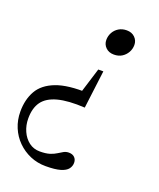

<svg xmlns="http://www.w3.org/2000/svg" viewBox="-147 -521 707 853"><g transform="rotate(20 206.5 -95.0)"><path d="M286.5 -319.5Q262.5 -319.5 247.8 -334Q233 -348.5 233 -369.5Q233 -388.5 242 -404.8Q251 -421 267.2 -430.8Q283.5 -440.5 304.5 -440.5Q328.5 -440.5 343.2 -426Q358 -411.5 358 -390.5Q358 -371.5 348.8 -355.2Q339.5 -339 323.8 -329.2Q308 -319.5 286.5 -319.5ZM171 250Q132 250 98 235.5Q64 221 38 195.2Q12 169.5 -2.5 134.8Q-17 100 -17 60Q-17 3 6.8 -38.8Q30.5 -80.5 86.5 -102Q142.5 -123.5 239 -119.5L192 -64L244.5 -233.5H268.5L246 -54Q167 -58.5 118.5 -45.5Q70 -32.5 48.2 -2.5Q26.5 27.5 26.5 76.5Q26.5 109 38.8 136.5Q51 164 73 180.8Q95 197.5 124.5 197.5Q152.5 197.5 170.8 191.8Q189 186 201.2 178Q213.5 170 224.5 164Q235.5 158 248.5 158Q266 158 275.8 167.8Q285.5 177.5 285.5 193Q285.5 209 275.5 222Q265.5 235 240.8 242.5Q216 250 171 250Z"/></g></svg>

Font: Newsreader 17pt
Style: Italic
Weight: 400
Italic angle: -17°
Version: Version 1.003